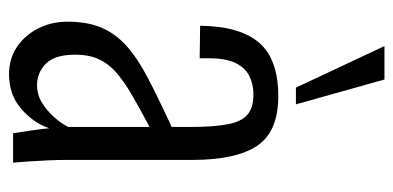

<svg xmlns="http://www.w3.org/2000/svg" viewBox="-243 -619 871 425"><g transform="rotate(90 192.5 -406.5)"><path d="M144 9Q110 9 84 -8.5Q58 -26 43 -55.5Q28 -85 28 -120Q28 -164 41 -195Q54 -226 81 -250.5Q108 -275 153 -298.5Q198 -322 261 -351V-392Q261 -445 255 -475.5Q249 -506 233.5 -519Q218 -532 189 -532Q167 -532 148.5 -523Q130 -514 119.5 -492.5Q109 -471 109 -433V-413L37 -414Q38 -502 74.5 -544.5Q111 -587 193 -587Q271 -587 302.5 -540.5Q334 -494 334 -396V-115Q334 -100 335 -76.5Q336 -53 337.5 -32Q339 -11 340 0H275Q272 -19 268.5 -42.5Q265 -66 264 -80Q252 -45 221 -18Q190 9 144 9ZM168 -53Q190 -53 207.5 -64Q225 -75 239 -90.5Q253 -106 261 -122V-302Q219 -280 188.5 -262Q158 -244 139 -227Q120 -210 110.5 -188.5Q101 -167 101 -138Q101 -92 121 -72.5Q141 -53 168 -53ZM174 -626 82 -822H156L211 -626Z"/></g></svg>

Font: Oswald Light
Style: Regular
Weight: 300
Designer: Vernon Adams
Foundry: Vernon Adams
Version: Version 4.103;gftools[0.9.33.dev8+g029e19f]